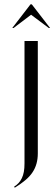

<svg xmlns="http://www.w3.org/2000/svg" viewBox="-20 -682 248 876"><path d="M152.5 17.6V-495H91.8V63.2Q91.8 85.5 88.8 101.9Q85.8 118.2 79.6 131Q73.5 143.8 64.6 153.2Q55.6 162.6 44.4 169.8L47.4 174.4Q75.8 156.8 95.8 139.9Q115.9 123 128.3 104.3Q140.8 85.6 146.6 64.2Q152.5 42.9 152.5 17.6ZM36.1 -554.4H42.1L121.8 -614.8L202.4 -554.4H208.4L125.1 -662.1H119.1Z"/></svg>

Font: Moniqa Black
Style: Regular
Weight: 900
Designer: Rajesh Rajput
Foundry: Rajesh Rajput
Version: Version 1.000